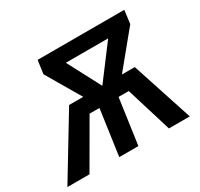

<svg xmlns="http://www.w3.org/2000/svg" viewBox="-184 -876 1107 1061"><g transform="rotate(-30 369.0 -345.5)"><path d="M742 0H609L520 -290H455L414 0H292L333 -290H270L102 0H-39L196 -388H286L158 -606L170 -691H723L712 -606L533 -388H615ZM408 -388 567 -599H297Z"/></g></svg>

Font: FiraGO Medium
Style: Italic
Weight: 500
Italic angle: -8°
Designer: bBox Type GmbH
Foundry: bBox Type GmbH
Version: Version 1.001